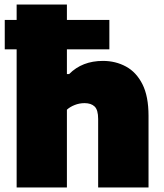

<svg xmlns="http://www.w3.org/2000/svg" viewBox="-20 -828 726 848"><path d="M53.5 0V-808H275.5V-501H285.5Q343 -559 434.5 -559Q490.5 -559 536.2 -534.2Q582 -509.5 609 -456.2Q636 -403 636 -316.5V0H413.5V-302.5Q413.5 -342.5 398 -357.5Q382.5 -372.5 353.5 -372.5Q330.5 -372.5 309.8 -364.2Q289 -356 275.5 -343.5V0ZM1 -610V-740H463V-610Z"/></svg>

Font: Encode Sans Semi Expanded Black
Style: Regular
Weight: 900
Width: 6
Designer: Multiple Designers
Foundry: Impallari Type
Version: Version 3.000; ttfautohint (v1.8.3) -l 8 -r 50 -G 200 -x 14 